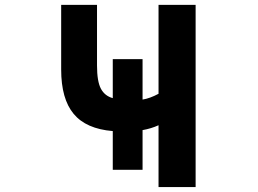

<svg xmlns="http://www.w3.org/2000/svg" viewBox="-20 -752 1040 774"><path d="M554.7 -350.6Q585 -355.5 619.1 -374V-732.4H768.6V2H619.1V-247.1Q588.9 -233.4 554.7 -227.5V-67.4H434.6V-223.6Q327.1 -232.4 276.9 -293Q226.6 -353.5 226.6 -471.7V-732.4H371.1V-488.3Q371.1 -423.8 386.7 -394.5Q402.3 -365.2 434.6 -356.4V-513.7H554.7Z"/></svg>

Font: Gen Shin Gothic Monospace Bold
Style: Bold
Weight: 700
Designer: [Source Han Sans]
Ryoko NISHIZUKA  (kana & ideographs); Paul D. Hunt (Latin, Greek & Cyrillic); Wenlong ZHANG  (bopomofo
Version: Version 1.002.20150607